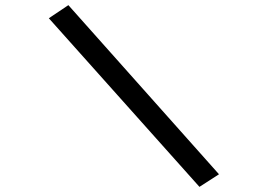

<svg xmlns="http://www.w3.org/2000/svg" viewBox="-20 -685 1040 747"><path d="M756 42 170 -614 246 -665 832 -7Z"/></svg>

Font: Inconsolata UltraExpanded Thin
Style: Regular
Weight: 100
Width: 9
Monospace: yes
Designer: Raph Levien, Cyreal, Brenton Simpson
Foundry: Raph Levien, Cyreal, Google
Version: Version 3.100; ttfautohint (v1.8.4.7-5d5b)